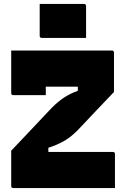

<svg xmlns="http://www.w3.org/2000/svg" viewBox="-20 -957 640 977"><path d="M182 -937H407Q418 -937 418 -926V-764H193Q182 -764 182 -775ZM213 -473H48Q37 -473 37 -484V-700H549Q560 -700 560 -689V-489Q515 -442 468 -392.5Q421 -343 373 -292Q338 -257 302.5 -237.5Q267 -218 226 -205V-184H554Q565 -184 565 -173V0H48Q37 0 37 -11V-190Q91 -247 143 -302Q195 -357 244 -409Q275 -440 306 -460.5Q337 -481 376 -495V-516H213Z"/></svg>

Font: Recursive Sn Lnr St Blk
Style: Regular
Weight: 900
Version: Version 1.079;hotconv 1.0.112;makeotfexe 2.5.65598; ttfautoh